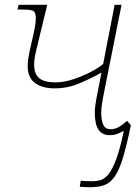

<svg xmlns="http://www.w3.org/2000/svg" viewBox="-20 -556 588 804"><path d="M359 228Q348 228 337.5 227.5Q327 227 314 226L318 201Q331 202 344 202.5Q357 203 367 203Q384 203 400.5 198.5Q417 194 433.5 174.5Q450 155 466 112.5Q482 70 498 -6L496 -7Q484 0 470 5Q456 10 439 10Q377 10 377 -83Q377 -106 382.5 -136.5Q388 -167 395 -201L405 -252Q362 -228 312.5 -207Q263 -186 209 -186Q157 -186 126.5 -208.5Q96 -231 96 -279Q96 -299 100 -321Q104 -343 114 -386Q122 -419 126 -442Q130 -465 130 -478Q130 -503 120.5 -509.5Q111 -516 75 -516H53L58 -536H178L147 -409Q137 -369 130 -338Q123 -307 123 -285Q123 -246 144.5 -228.5Q166 -211 212 -211Q246 -211 285 -223.5Q324 -236 358.5 -254Q393 -272 412 -288L460 -536H489L422 -201Q416 -172 410 -139.5Q404 -107 404 -83Q404 -52 412.5 -33.5Q421 -15 443 -15Q460 -15 475.5 -23Q491 -31 512 -50L528 -32Q511 51 495.5 102.5Q480 154 462 181Q444 208 419.5 218Q395 228 359 228Z"/></svg>

Font: Noto Serif Thin
Style: Italic
Weight: 100
Italic angle: -12°
Designer: Monotype Design Team
Foundry: Monotype Imaging Inc.
Version: Version 2.014; ttfautohint (v1.8.4.7-5d5b)